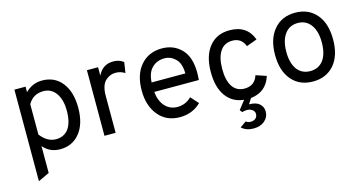

<svg xmlns="http://www.w3.org/2000/svg" viewBox="-80 -864 2708 1444"><g transform="rotate(-15 1274.5 -142.5)"><path d="M300.8 11.7Q220.7 11.7 169.9 -47.9Q169.9 21.5 169.9 161.1Q148.4 170.9 83 202.1Q83 23.4 83 -510.7Q104.5 -510.7 169.9 -510.7Q169.9 -500 169.9 -467.8Q224.6 -523.4 300.8 -523.4Q398.4 -523.4 455.1 -451.2Q511.7 -378.9 511.7 -255.9Q511.7 -130.9 454.1 -59.6Q396.5 11.7 300.8 11.7ZM290 -69.3Q353.5 -69.3 388.7 -117.2Q422.9 -166 422.9 -255.9Q422.9 -340.8 387.7 -391.6Q351.6 -443.4 290 -443.4Q209 -443.4 169.9 -374Q169.9 -294.9 169.9 -137.7Q222.7 -69.3 290 -69.3Z M647.5 0Q647.5 -127.9 647.5 -510.7Q668.9 -510.7 734.4 -510.7Q734.4 -494.1 734.4 -444.3Q770.5 -523.4 855.5 -523.4Q903.3 -523.4 934.6 -497.1Q929.7 -469.7 921.9 -415Q889.6 -436.5 848.6 -436.5Q803.7 -436.5 768.6 -402.3Q734.4 -367.2 734.4 -288.1Q734.4 -192.4 734.4 0Q712.9 0 647.5 0Z M1233.4 11.7Q1128.9 11.7 1067.4 -62.5Q1005.9 -136.7 1005.9 -255.9Q1005.9 -380.9 1068.4 -452.1Q1129.9 -523.4 1233.4 -523.4Q1325.2 -523.4 1384.8 -461.9Q1444.3 -400.4 1444.3 -280.3Q1444.3 -252 1441.4 -221.7Q1326.2 -221.7 1094.7 -221.7Q1100.6 -152.3 1138.7 -109.4Q1176.8 -67.4 1235.4 -67.4Q1298.8 -67.4 1344.7 -113.3Q1362.3 -93.8 1398.4 -53.7Q1332 11.7 1233.4 11.7ZM1093.8 -295.9Q1159.2 -295.9 1356.4 -295.9Q1355.5 -375 1318.4 -410.2Q1282.2 -446.3 1233.4 -446.3Q1173.8 -446.3 1135.7 -408.2Q1097.7 -371.1 1093.8 -295.9Z M1747.1 237.3Q1688.5 237.3 1653.3 204.1Q1669.9 192.4 1702.1 169.9Q1711.9 182.6 1739.3 182.6Q1760.7 182.6 1776.4 169.9Q1791 156.2 1791 134.8Q1791 116.2 1773.4 102.5Q1755.9 89.8 1733.4 89.8Q1709 89.8 1695.3 96.7Q1689.5 90.8 1679.7 77.1Q1692.4 60.5 1732.4 9.8Q1644.5 2 1593.8 -67.4Q1543.9 -136.7 1543.9 -254.9Q1543.9 -380.9 1601.6 -452.1Q1659.2 -523.4 1759.8 -523.4Q1896.5 -523.4 1939.5 -404.3Q1912.1 -393.6 1857.4 -374Q1831.1 -442.4 1760.7 -442.4Q1697.3 -442.4 1665 -392.6Q1632.8 -343.8 1632.8 -254.9Q1632.8 -167 1665 -118.2Q1697.3 -70.3 1757.8 -70.3Q1837.9 -70.3 1862.3 -146.5Q1889.6 -136.7 1943.4 -119.1Q1907.2 -2.9 1785.2 10.7Q1776.4 25.4 1758.8 52.7Q1814.5 52.7 1839.8 77.1Q1866.2 100.6 1866.2 135.7Q1866.2 179.7 1833 209Q1799.8 237.3 1747.1 237.3Z M2270.5 11.7Q2166 11.7 2105.5 -58.6Q2043.9 -129.9 2043.9 -254.9Q2043.9 -379.9 2105.5 -451.2Q2166 -523.4 2270.5 -523.4Q2374 -523.4 2435.5 -452.1Q2496.1 -380.9 2496.1 -255.9Q2496.1 -130.9 2435.5 -59.6Q2374 11.7 2270.5 11.7ZM2270.5 -69.3Q2335 -69.3 2372.1 -118.2Q2408.2 -168 2408.2 -255.9Q2408.2 -342.8 2372.1 -392.6Q2335 -443.4 2270.5 -443.4Q2205.1 -443.4 2168.9 -393.6Q2131.8 -343.8 2131.8 -254.9Q2131.8 -168 2168 -118.2Q2205.1 -69.3 2270.5 -69.3Z"/></g></svg>

Font: Overpass
Style: Regular
Weight: 400
Designer: Delve Withrington, Thomas Jockin
Version: Version 3.000;DELV;Overpass; ttfautohint (v1.5)